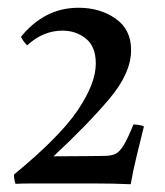

<svg xmlns="http://www.w3.org/2000/svg" viewBox="-20 -808 426 495"><path d="M317 -333Q274 -335 223 -335Q172 -335 130 -335Q90 -335 62.5 -335Q35 -335 20 -334Q16 -346 16 -358Q134 -455 180.5 -524Q227 -593 227 -644Q227 -688 201.5 -708.5Q176 -729 141 -729Q91 -729 50 -691Q45 -696 41 -701.5Q37 -707 34 -713Q63 -749 100 -768.5Q137 -788 183 -788Q238 -788 278 -760Q318 -732 318 -679Q318 -620 263 -554.5Q208 -489 118 -405Q165 -405 202.5 -405.5Q240 -406 247 -406Q266 -406 277 -411Q288 -416 298.5 -433Q309 -450 324 -487Q329 -487 337 -486Q345 -485 351 -482Q342 -445 332.5 -406.5Q323 -368 317 -333Z"/></svg>

Font: Tiro Tamil
Style: Regular
Weight: 400
Designer: Tamil: Fernando Mello & Fiona Ross. Latin: John Hudson.
Foundry: Tiro Typeworks Ltd.
Version: Version 1.52